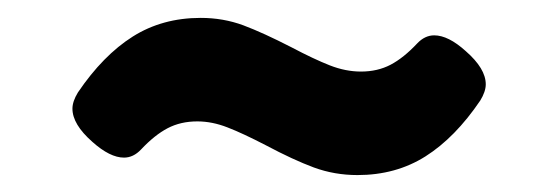

<svg xmlns="http://www.w3.org/2000/svg" viewBox="-20 -394 640 220"><path d="M314 -339.8Q339.8 -326.2 357.9 -319.1Q376 -312 393.6 -312Q412.6 -312 427.5 -319.8Q442.4 -327.6 458 -344.2Q466.8 -353.5 477.5 -353.5Q493.7 -353.5 513.7 -335.4Q536.6 -315.4 536.6 -297.4Q536.6 -289.1 530.3 -278.8Q501.5 -236.3 467.5 -214.8Q433.6 -193.4 389.6 -193.4Q363.3 -193.4 339.6 -202.1Q315.9 -210.9 284.7 -227.5Q258.3 -241.2 240.7 -248Q223.1 -254.9 206.1 -254.9Q187 -254.9 172.1 -247.1Q157.2 -239.3 141.6 -222.7Q132.8 -213.4 122.1 -213.4Q106 -213.4 85.9 -231.4Q63 -251.5 63 -269.5Q63 -277.8 69.3 -288.1Q98.1 -330.6 132.1 -352.1Q166 -373.5 210 -373.5Q235.8 -373.5 258.8 -365Q281.7 -356.4 314 -339.8Z"/></svg>

Font: Courier Prime
Style: Bold
Weight: 700
Designer: Alan Dague-Greene, Quote-Unquote Apps
Foundry: Quote-Unquote Apps
Version: Version 3.018